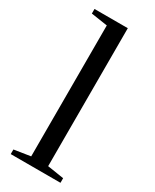

<svg xmlns="http://www.w3.org/2000/svg" viewBox="-182 -744 642 795"><g transform="rotate(30 139.0 -347.0)"><path d="M179.2 -34.2 257.8 -22V0H20V-22L98.1 -34.2V-660.2L20 -671.9V-693.8H179.2Z"/></g></svg>

Font: Liberation Serif
Style: Regular
Weight: 400
Designer: Steve Matteson
Foundry: Ascender Corporation
Version: Version 2.1.5